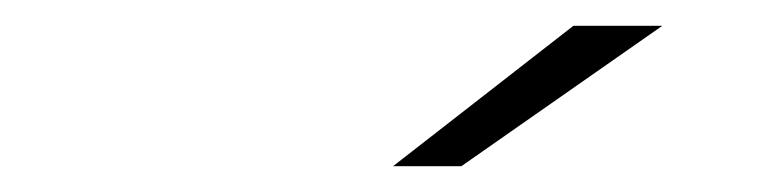

<svg xmlns="http://www.w3.org/2000/svg" viewBox="-20 -687 592 149"><path d="M425 -667H494L338 -558H285Z"/></svg>

Font: Montserrat Ace
Style: Light Italic
Weight: 300
Italic angle: -11.3°
Designer: Julieta Ulanovsky
Foundry: Julieta Ulanovsky
Version: Version 1